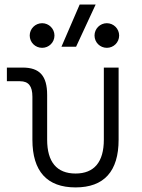

<svg xmlns="http://www.w3.org/2000/svg" viewBox="-20 -815 626 845"><path d="M312.5 9.8C438 9.8 502 -61 502 -200.2V-517.6H437V-200.2C437 -102.1 394.5 -51.3 312.5 -51.3C230 -51.3 187.5 -102.1 187.5 -200.2V-397C187.5 -481 154.8 -517.6 79.6 -517.6H10.3V-457.5H67.9C105.5 -457.5 122.6 -436.5 122.6 -389.2V-200.2C122.6 -61 187 9.8 312.5 9.8ZM250.5 -609.4H314.9L400.9 -794.9H330.6ZM165.5 -604.5C195.3 -604.5 219.7 -628.4 219.7 -658.7C219.7 -688.5 195.3 -712.9 165.5 -712.9C135.3 -712.9 110.8 -688.5 110.8 -658.7C110.8 -628.4 135.3 -604.5 165.5 -604.5ZM450.2 -604.5C480 -604.5 504.4 -628.4 504.4 -658.7C504.4 -688.5 480 -712.9 450.2 -712.9C420.4 -712.9 396 -688.5 396 -658.7C396 -628.4 420.4 -604.5 450.2 -604.5Z"/></svg>

Font: Cascadia Mono Light
Style: Regular
Weight: 300
Monospace: yes
Designer: Aaron Bell
Foundry: Saja Typeworks
Version: Version 2404.023